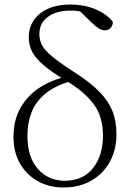

<svg xmlns="http://www.w3.org/2000/svg" viewBox="-20 -820 593 854"><path d="M263 14Q198 14 147.5 -14.5Q97 -43 68.5 -93.5Q40 -144 40 -211Q40 -287 72 -342Q104 -397 159 -432Q214 -467 284 -481V-487L306 -462Q230 -442 185 -406Q140 -370 121 -322Q102 -274 102 -217Q102 -120 149 -68Q196 -16 268 -16Q349 -16 393.5 -72Q438 -128 438 -216Q438 -305 394 -360.5Q350 -416 277 -459Q210 -499 173.5 -530.5Q137 -562 122.5 -591Q108 -620 108 -654Q108 -698 131 -731Q154 -764 195.5 -782Q237 -800 293 -800Q352 -800 402 -780Q452 -760 482 -723Q482 -707 472 -696Q462 -685 446 -685Q433 -685 419.5 -693.5Q406 -702 389 -718L326 -780L384 -771L389 -750Q369 -762 345 -767.5Q321 -773 295 -773Q231 -773 193 -745Q155 -717 155 -668Q155 -642 167 -619Q179 -596 213.5 -567.5Q248 -539 315 -496Q382 -453 422 -412Q462 -371 480 -326Q498 -281 498 -223Q498 -154 468.5 -100.5Q439 -47 386 -16.5Q333 14 263 14Z"/></svg>

Font: Source Han Serif JP VF
Style: Regular
Weight: 250
Designer: Ryoko NISHIZUKA 西塚涼子 (kana & ideographs); Frank Grießhammer (Latin, Greek & Cyrillic); Wenlong ZHANG 张文龙 (bopomofo); San
Foundry: Adobe
Version: Version 2.001;hotconv 1.1.0;makeotfexe 2.6.0